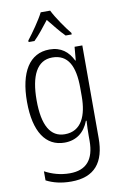

<svg xmlns="http://www.w3.org/2000/svg" viewBox="-107 -824 710 1123"><g transform="rotate(-10 248.5 -262.0)"><path d="M274 -765H218C196 -721 149 -655 118 -615V-606H153C183 -635 217 -679 245 -715C275 -678 308 -636 338 -606H374V-615C345 -650 296 -720 274 -765ZM230 -542C111 -542 48 -438 48 -263C48 -84 113 10 224 10C294 10 343 -28 368 -94H372C370 -63 369 -33 369 -6V25C369 136 321 192 223 192C167 192 118 177 75 154V208C116 229 163 241 223 241C363 241 424 161 424 19V-532H378L371 -452H368C341 -507 299 -542 230 -542ZM238 -493C332 -493 369 -418 369 -290V-240C369 -126 333 -38 234 -38C149 -38 105 -112 105 -262C105 -407 147 -493 238 -493Z"/></g></svg>

Font: Noto Sans Display SemiCondensed Light
Style: Regular
Weight: 300
Width: 4
Designer: Monotype Design Team
Foundry: Monotype Imaging Inc.
Version: Version 1.900